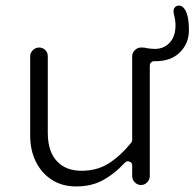

<svg xmlns="http://www.w3.org/2000/svg" viewBox="-20 -671 696 687"><path d="M536 -452Q536 -452 531 -452Q525 -452 520.5 -447.5Q516 -443 516 -437V-41Q516 -28 506.5 -18.5Q497 -9 484.5 -9Q472 -9 462.5 -18.5Q453 -28 453 -41V-79Q453 -85 449 -90Q448 -90 444 -92Q440 -94 438 -94Q432 -94 427 -89Q388 -47 344 -24Q305 -4 253 -4Q252 -4 251 -4Q202 -4 165 -28Q129 -51 108 -93Q88 -134 88 -186V-470Q88 -482 97.5 -491.5Q107 -501 120 -501Q133 -501 142 -492Q151 -483 151 -470V-196Q151 -126 186 -92Q217 -60 272 -60Q327 -60 368.5 -86Q410 -112 450 -161Q453 -165 453 -170V-470Q453 -482 462.5 -491.5Q472 -501 484.5 -501Q497 -501 502.5 -499.5Q508 -498 518 -497Q528 -496 534 -496Q565 -496 585 -516Q608 -539 608 -580Q608 -599 602 -621Q601 -625 601 -632.5Q601 -640 606.5 -645.5Q612 -651 620.5 -651Q629 -651 636 -644Q656 -624 656 -563Q656 -516 624 -484Q592 -452 536 -452Z"/></svg>

Font: Kurewa Gothic CJK TC Regular
Style: Regular
Weight: 400
Designer: Max Yao
Foundry: Max-Everyday
Version: Version 1.071; ttfautohint (v1.8.3)